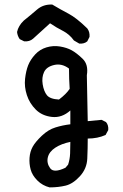

<svg xmlns="http://www.w3.org/2000/svg" viewBox="-20 -686 540 841"><path d="M197.3 134.8Q166 127 143.6 104.5Q121.1 82 114.3 56.6Q107.4 31.2 109.4 4.9Q111.3 -21.5 123 -43Q134.8 -64.5 163.1 -91.3Q191.4 -118.2 223.1 -127.9Q254.9 -137.7 288.1 -141.6V-202.1Q251 -168.9 207.5 -173.8Q164.1 -178.7 136.7 -206.1Q109.4 -233.4 97.7 -269.5Q85.9 -305.7 89.8 -340.8Q93.8 -376 103.5 -400.4Q113.3 -424.8 133.8 -447.3Q154.3 -469.7 183.6 -478.5Q212.9 -487.3 242.7 -482.4Q272.5 -477.5 293.9 -465.8Q315.4 -454.1 341.8 -428.7Q368.2 -403.3 360.4 -356.4L364.3 -155.3L424.8 -161.1L444.3 -151.4Q456.1 -137.7 454.1 -116.2L442.4 -94.7Q407.2 -79.1 364.3 -79.1Q364.3 -35.2 362.3 8.8Q360.4 52.7 330.1 85.9Q299.8 119.1 267.6 127Q235.4 134.8 197.3 134.8ZM266.6 48.8 278.3 35.2Q286.1 11.7 287.1 -13.7Q288.1 -39.1 288.1 -64.5Q249 -56.6 222.2 -39.1Q195.3 -21.5 189.5 3.4Q183.6 28.3 199.7 50.8Q215.8 73.2 266.6 48.8ZM238.3 -250Q270.5 -274.4 285.2 -296.9Q282.2 -340.8 282.2 -385.7Q251 -409.2 217.3 -401.4Q183.6 -393.6 172.9 -370.1Q162.1 -346.7 167 -316.4Q171.9 -286.1 185.5 -269Q199.2 -252 238.3 -250ZM327.1 -495.1 303.7 -508.8Q284.2 -536.1 255.4 -550.8Q226.6 -565.4 199.2 -584L125 -516.6Q109.4 -502.9 85.9 -504.9L66.4 -514.6Q56.6 -528.3 54.7 -545.9Q60.5 -573.2 84 -595.7Q113.3 -619.1 141.6 -643.6Q169.9 -668 209 -666Q245.1 -644.5 280.3 -626Q315.4 -607.4 362.3 -561.5Q374 -545.9 372.1 -524.4L362.3 -504.9Q348.6 -493.2 327.1 -495.1Z"/></svg>

Font: JasonHandwriting2
Style: Regular
Weight: 400
Version: Version 1.05.10